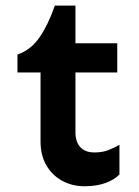

<svg xmlns="http://www.w3.org/2000/svg" viewBox="-20 -647 495 682"><path d="M280.3 14.6Q236.3 14.6 200.7 -4.9Q165 -24.4 144.5 -60.1Q124 -95.7 124 -144.5V-389.6H42V-453.1Q89.8 -469.7 120.6 -514.6Q151.4 -559.6 174.8 -627H248V-493.2H396.5V-389.6H248V-176.8Q248 -143.6 265.1 -124.5Q282.2 -105.5 315.4 -105.5Q344.7 -105.5 366.2 -114.3Q387.7 -123 404.3 -132.8V-27.3Q386.7 -8.8 355 2.9Q323.2 14.6 280.3 14.6Z"/></svg>

Font: Sen
Style: Bold
Weight: 700
Designer: Kosal Sen, Philatype
Foundry: Philatype
Version: Version 2.000;gftools[0.9.31]